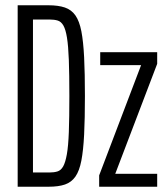

<svg xmlns="http://www.w3.org/2000/svg" viewBox="-20 -708 636 728"><path d="M47 0V-688H164Q201 -688 226 -679.5Q251 -671 266 -649.5Q281 -628 288.5 -589.5Q296 -551 299 -490.5Q302 -430 302 -344Q302 -258 299 -198Q296 -138 288.5 -99Q281 -60 266 -38.5Q251 -17 226.5 -8.5Q202 0 164 0ZM105 -54H168Q185 -54 198 -58Q211 -62 219.5 -77Q228 -92 233.5 -123Q239 -154 241 -207.5Q243 -261 243 -344Q243 -427 241 -480.5Q239 -534 234 -565Q229 -596 220.5 -611Q212 -626 199 -630Q186 -634 168 -634H105ZM356 0V-43L515 -461H360V-510H576V-466L417 -49H576V0Z"/></svg>

Font: Saira UltraCondensed
Style: Regular
Weight: 400
Width: 1
Designer: Hector Gatti with collaboration of the Omnibus-Type team
Foundry: Omnibus-Type
Version: Version 1.101